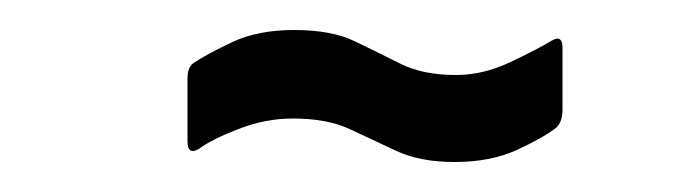

<svg xmlns="http://www.w3.org/2000/svg" viewBox="-20 -365 460 128"><path d="M283 -257Q260 -257 244 -264.5Q228 -272 213 -279Q198 -286 175 -286Q157 -286 139 -279Q121 -272 113 -266Q105 -261 105 -271V-313Q105 -320 109 -323Q118 -329 135 -337Q152 -345 176 -345Q201 -345 216.5 -337.5Q232 -330 247 -322.5Q262 -315 284 -315Q302 -315 320 -323.5Q338 -332 348 -338Q355 -342 355 -333V-292Q355 -284 351 -280Q342 -273 324.5 -265Q307 -257 283 -257Z"/></svg>

Font: Sofia Sans Extra Condensed
Style: Italic
Weight: 400
Italic angle: -9°
Designer: Botio Nikoltchev, Ani Petrova
Foundry: lettersoup
Version: Version 4.101; ttfautohint (v1.8.4.7-5d5b)